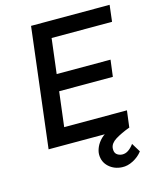

<svg xmlns="http://www.w3.org/2000/svg" viewBox="-135 -819 926 1126"><g transform="rotate(-15 328.0 -256.5)"><path d="M163 -726H640L628 -626H261L235 -414H562L549 -313H223L197 -102H578L565 0H75ZM465 213Q418 211 385.5 181.5Q353 152 353 106Q353 86 363.5 62Q374 38 395.5 16.5Q417 -5 452 -18L565 -1Q510 20 476.5 41Q443 62 440 91Q438 117 451.5 128.5Q465 140 484 141Q504 142 522 130Q540 118 556 96L589 150Q567 179 532.5 197Q498 215 465 213Z"/></g></svg>

Font: Josefin Sans Medium
Style: Italic
Weight: 500
Italic angle: -7°
Designer: Santiago Orozco
Foundry: Typemade
Version: Version 2.000